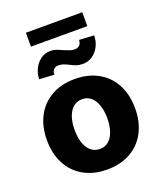

<svg xmlns="http://www.w3.org/2000/svg" viewBox="-160 -980 917 1091"><g transform="rotate(-20 299.0 -434.5)"><path d="M32.2 -263.7Q32.2 -345.2 64.5 -407Q96.7 -468.8 157 -502.9Q217.3 -537.1 298.8 -537.1Q380.4 -537.1 440.7 -502.9Q501 -468.8 533.2 -407Q565.4 -345.2 565.4 -263.7Q565.4 -182.1 533.2 -120.4Q501 -58.6 440.7 -24.4Q380.4 9.8 298.8 9.8Q217.3 9.8 157 -24.4Q96.7 -58.6 64.5 -120.4Q32.2 -182.1 32.2 -263.7ZM397.5 -264.6Q397.5 -309.1 386 -343.3Q374.5 -377.4 352.5 -396.2Q330.6 -415 299.8 -415Q252.4 -415 226.3 -374Q200.2 -333 200.2 -264.6Q200.2 -196.3 226.3 -155.3Q252.4 -114.3 299.8 -114.3Q330.6 -114.3 352.5 -133.1Q374.5 -151.9 386 -186Q397.5 -220.2 397.5 -264.6ZM374 -601.6Q352.5 -601.6 336.2 -606.9Q319.8 -612.3 299.8 -623Q281.2 -632.3 267.6 -637Q253.9 -641.6 237.3 -641.6Q220.7 -641.6 210 -630.9Q199.2 -620.1 199.2 -599.6L109.4 -604.5Q109.9 -637.7 124.5 -667.5Q139.2 -697.3 164.8 -715.8Q190.4 -734.4 222.7 -734.4Q240.7 -734.4 257.1 -729Q273.4 -723.6 293 -713.9Q318.4 -703.6 330.8 -699.5Q343.3 -695.3 358.4 -695.3Q376 -695.3 387.2 -705.8Q398.4 -716.3 398.4 -737.3L488.3 -732.4Q488.3 -697.8 473.4 -667.7Q458.5 -637.7 432.4 -619.6Q406.2 -601.6 374 -601.6ZM469.7 -794.9H128.9V-878.9H469.7Z"/></g></svg>

Font: Pretendard JP ExtraBold
Style: Regular
Weight: 800
Designer: Base glyphs from Inter by Rasmus Andersson; Hangeul glyphs from Noto Sans CJK(Source Han Sans) by Jang Soo-young and Kan
Foundry: Kil Hyung-jin
Version: Version 1.309